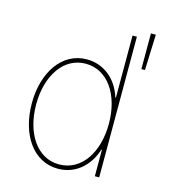

<svg xmlns="http://www.w3.org/2000/svg" viewBox="-114 -855 858 959"><g transform="rotate(15 315.0 -375.5)"><path d="M273.4 11.7C361.3 11.7 430.2 -45.9 459 -136.7H461.9V0H484.4V-727.5H461.9V-406.2H459C431.2 -497.1 360.4 -553.7 273.4 -553.7C146 -553.7 63.5 -431.6 63.5 -271.5C63.5 -109.9 145 11.7 273.4 11.7ZM273.4 -10.7C158.2 -10.7 85.9 -123.5 85.9 -271.5C85.9 -418.9 158.7 -531.2 273.4 -531.2C388.7 -531.2 461.9 -418.9 461.9 -271.5C461.9 -123.5 389.6 -10.7 273.4 -10.7ZM547.9 -577.1H566.4L573.2 -761.7H547.9Z"/></g></svg>

Font: Raveo Thin
Style: Regular
Weight: 100
Designer: Jakub Foglar, Rasmus Andersson (Inter)
Foundry: Jakubfoglar.com
Version: Version 1.100;Glyphs 3.2.3 (3260)